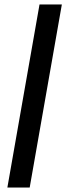

<svg xmlns="http://www.w3.org/2000/svg" viewBox="-20 -740 297 860"><path d="M13 100 157 -720H257L113 100Z"/></svg>

Font: DM Sans 10pt Medium
Style: Italic
Weight: 500
Italic angle: -10°
Version: Version 4.004;gftools[0.9.30]